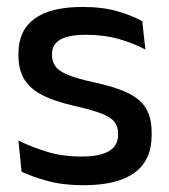

<svg xmlns="http://www.w3.org/2000/svg" viewBox="-20 -521 486 552"><path d="M220 11.5Q161 11.5 116.5 -0.8Q72 -13 42 -27.5L33 -117Q70 -98.5 114.5 -84.8Q159 -71 214.5 -71Q268 -71 293.8 -86.8Q319.5 -102.5 319.5 -133.5V-137.5Q319.5 -157.5 309 -170.8Q298.5 -184 271.8 -194.5Q245 -205 196 -216Q134.5 -230 99 -249Q63.5 -268 48.2 -295.8Q33 -323.5 33 -362.5V-367Q33 -433 79 -467Q125 -501 217 -501Q275 -501 318 -488.5Q361 -476 389 -460L398 -378.5Q364.5 -396.5 321.8 -408.8Q279 -421 227 -421Q191.5 -421 170 -414.2Q148.5 -407.5 139 -395.2Q129.5 -383 129.5 -366V-362.5Q129.5 -344 139.5 -330.2Q149.5 -316.5 175.2 -305.8Q201 -295 247 -285Q309 -272 346 -254.5Q383 -237 399.5 -209.8Q416 -182.5 416 -139.5V-132Q416 -60.5 367 -24.5Q318 11.5 220 11.5Z"/></svg>

Font: Anek Malayalam Medium Medium
Style: Regular
Weight: 500
Version: Version 1.003